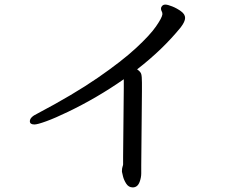

<svg xmlns="http://www.w3.org/2000/svg" viewBox="-20 -751 1040 836"><path d="M130 -209Q110 -209 110 -223Q110 -241 142 -256Q301 -340 406 -412.5Q511 -485 572 -541.5Q633 -598 659 -635.5Q685 -673 687 -688V-691Q687 -697 684 -702Q681 -707 681 -713.5Q681 -720 685 -724Q690 -731 700 -731Q710 -731 730 -723Q750 -715 768 -702Q786 -689 786 -673Q786 -657 767 -632Q688 -535 577 -449Q592 -439 595 -428.5Q598 -418 598 -391V-354Q598 -325 596.5 -192Q595 -59 595 -30V4Q595 22 588 41Q579 65 558 65Q540 65 529.5 48.5Q519 32 515.5 16.5Q512 1 511 -3V-7Q511 -18 513.5 -25Q516 -32 516 -35V-68Q516 -94 517.5 -218Q519 -342 519 -368V-406Q403 -325 276 -264Q220 -237 181.5 -223Q143 -209 130 -209Z"/></svg>

Font: Moon Stars Kai HW
Style: Bold
Weight: 700
Designer: GuiWonder
Version: Version 1.101